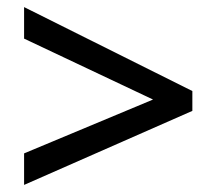

<svg xmlns="http://www.w3.org/2000/svg" viewBox="-20 -633 612 542"><path d="M48 -111V-200L412 -352L48 -524V-613L523 -376V-320Z"/></svg>

Font: Noto Sans Tamil Medium
Style: Regular
Weight: 500
Designer: Jelle Bosma - Monotype Design Team
Foundry: Monotype Imaging Inc.
Version: Version 2.004; ttfautohint (v1.8.4.7-5d5b)